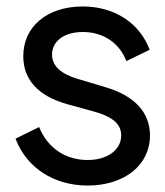

<svg xmlns="http://www.w3.org/2000/svg" viewBox="-20 -562 512 594"><path d="M251 12C147 12 62 -43 28 -133C28 -133 101 -169 101 -169C128 -102 185 -67 251 -67C313 -67 355 -99 355 -143C355 -181 323 -202 274 -216C274 -216 187 -240 187 -240C98 -265 52 -316 52 -388C52 -480 126 -542 236 -542C334 -542 412 -491 443 -408C443 -408 371 -373 371 -373C349 -430 299 -463 236 -463C179 -463 141 -435 141 -393C141 -357 171 -333 217 -319C217 -319 307 -292 307 -292C396 -266 444 -214 444 -143C444 -51 365 12 251 12Z"/></svg>

Font: Preevio_Regular
Style: Regular
Weight: 500
Designer: Gumpita Rahayu
Foundry: Tokotype Studio
Version: ""